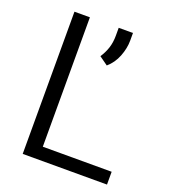

<svg xmlns="http://www.w3.org/2000/svg" viewBox="-131 -806 795 902"><g transform="rotate(20 266.5 -355.5)"><path d="M507.8 -64V0H86.4V-710.9H163.6V-64ZM378.9 -710.9V-672.9Q378.9 -634.3 363 -593.5Q347.2 -552.7 315.4 -525.4L272.5 -556.2Q290 -583 298.8 -610.6Q307.6 -638.2 307.6 -671.9V-710.9Z"/></g></svg>

Font: Vazirmatn UI Light
Style: Regular
Weight: 300
Designer: Saber Rastikerdar
Foundry: Saber Rastikerdar
Version: Version 33.003